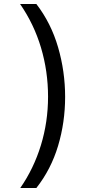

<svg xmlns="http://www.w3.org/2000/svg" viewBox="-20 -812 459 967"><path d="M82 135Q150 37 186 -80.5Q222 -198 222 -325Q222 -453 186.5 -572Q151 -691 81 -792H163Q237 -696 272.5 -574Q308 -452 308 -324Q308 -196 272.5 -77.5Q237 41 163 135Z"/></svg>

Font: ukorean15
Style: Book
Weight: 400
Designer: Jelle Bosma - Monotype Design Team
Foundry: Monotype Imaging Inc.
Version: Version 2.003